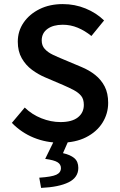

<svg xmlns="http://www.w3.org/2000/svg" viewBox="-20 -686 585 939"><path d="M274 12Q206 12 145.5 -12.5Q85 -37 38 -85L101 -160Q136 -126 182.5 -107.5Q229 -89 276 -89Q332 -89 361 -112Q390 -135 390 -173Q390 -201 377 -217Q364 -233 341.5 -245Q319 -257 289 -270L200 -308Q167 -322 136.5 -344.5Q106 -367 86.5 -401Q67 -435 67 -482Q67 -534 95.5 -575.5Q124 -617 173.5 -641.5Q223 -666 287 -666Q346 -666 398.5 -644.5Q451 -623 489 -586L427 -510Q395 -536 360 -550.5Q325 -565 287 -565Q240 -565 212 -544.5Q184 -524 184 -488Q184 -463 199 -446.5Q214 -430 238 -418.5Q262 -407 289 -396L377 -359Q416 -343 445.5 -319.5Q475 -296 492 -263Q509 -230 509 -183Q509 -130 481 -85.5Q453 -41 400.5 -14.5Q348 12 274 12ZM181 233 172 183Q233 179 255.5 168.5Q278 158 278 136Q278 118 261.5 107.5Q245 97 201 91L247 -3H317L288 63Q324 71 343.5 87.5Q363 104 363 135Q363 182 315.5 205.5Q268 229 181 233Z"/></svg>

Font: Mada SemiBold
Style: Regular
Weight: 600
Designer: Khaled Hosny
Version: Version 1.5